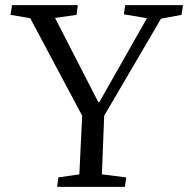

<svg xmlns="http://www.w3.org/2000/svg" viewBox="-20 -730 735 750"><path d="M364 -331H368L554 -659L464 -674L469 -710H695L689 -672L609 -657L387 -278L378 -49L473 -37L468 0H203L208 -37L290 -49L301 -278L98 -659L21 -672L27 -710H284L279 -672L195 -660Z"/></svg>

Font: Literata 36pt
Style: Italic
Weight: 400
Italic angle: -2°
Designer: Latin by Veronika Burian and Jose Scaglione. Greek by Irene Vlachou. Cyrillic by Vera Evstafieva
Foundry: TypeTogether
Version: Version 3.002